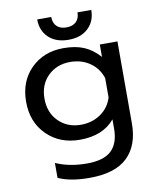

<svg xmlns="http://www.w3.org/2000/svg" viewBox="-97 -749 853 1052"><g transform="rotate(-10 330.0 -222.5)"><path d="M334 -535.2Q264.2 -535.2 223.6 -573.7Q183.1 -612.3 183.1 -674.8H261.2Q261.2 -641.1 280.3 -622.6Q299.3 -604 334 -604Q368.7 -604 387.9 -622.6Q407.2 -641.1 407.2 -674.8H483.9Q483.9 -612.3 443.4 -573.7Q402.8 -535.2 334 -535.2ZM315.9 230Q208 230 142.1 199.2V116.2Q216.8 149.9 315.9 149.9Q409.2 149.9 451.7 109.1Q494.1 68.4 494.1 -13.2V-64Q428.7 15.1 299.8 15.1Q189 15.1 116.9 -55.9Q44.9 -127 44.9 -240.2Q44.9 -354.5 116 -424.8Q187 -495.1 296.9 -495.1Q363.8 -495.1 410.4 -475.3Q457 -455.6 497.1 -411.1V-480H595.2V-23.9Q595.2 98.6 526.6 164.3Q458 230 315.9 230ZM319.8 -64.9Q382.3 -64.9 429.7 -97.7Q477.1 -130.4 494.1 -186V-293.9Q475.6 -350.1 429 -382.1Q382.3 -414.1 319.8 -414.1Q245.1 -414.1 196 -366Q147 -317.9 147 -240.2Q147 -162.1 196 -113.5Q245.1 -64.9 319.8 -64.9Z"/></g></svg>

Font: Prompt
Style: Regular
Weight: 400
Designer: Katatrad Team
Foundry: CadsonDemak
Version: Version 1.000;PS 001.000;hotconv 1.0.88;makeotf.lib2.5.64775